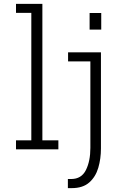

<svg xmlns="http://www.w3.org/2000/svg" viewBox="-20 -770 640 990"><path d="M62.5 0V-46.5H141.5V-703.5H62.5V-750H198.5V-46.5H281V0ZM442 -703H502V-617.5H442ZM330 200V153H347Q400 153 423 106.8Q446 60.5 446 -7.5V-453.5H331V-500H500.5V-4.5Q500.5 48.5 486.8 95.2Q473 142 440 171Q407 200 350 200Z"/></svg>

Font: Trispace Condensed ExtraLight
Style: Regular
Weight: 200
Width: 3
Designer: Tyler Finck
Foundry: Etcetera Type Company
Version: Version 1.210; ttfautohint (v1.8.3)